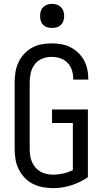

<svg xmlns="http://www.w3.org/2000/svg" viewBox="-20 -968 540 996"><path d="M256 8Q229 8 202 3Q175 -2 151 -14Q127 -26 108 -46Q89 -66 77 -90Q65 -114 60.5 -141Q56 -168 56 -195V-540Q56 -566 60 -592.5Q64 -619 75 -643Q86 -667 104 -687Q122 -707 145 -720Q168 -733 194.5 -738Q221 -743 247 -743Q272 -743 296.5 -739Q321 -735 343.5 -724Q366 -713 384.5 -695.5Q403 -678 415 -656.5Q427 -635 432.5 -610.5Q438 -586 438 -561V-555H360V-559Q360 -582 353 -604Q346 -626 330 -642.5Q314 -659 292 -666Q270 -673 247 -673Q222 -673 198.5 -663.5Q175 -654 160 -634Q145 -614 139.5 -589.5Q134 -565 134 -540V-195Q134 -178 136.5 -161Q139 -144 145.5 -128.5Q152 -113 163.5 -99.5Q175 -86 190 -77.5Q205 -69 222 -65.5Q239 -62 256 -62Q282 -62 308.5 -68Q335 -74 358 -86V-330H250V-400H436V-49Q397 -22 350.5 -7Q304 8 256 8ZM250 -823Q237 -823 225 -826.5Q213 -830 204 -839Q195 -848 191.5 -860Q188 -872 188 -885Q188 -898 191.5 -910Q195 -922 204 -931Q213 -940 225 -944Q237 -948 250 -948Q263 -948 275 -944Q287 -940 296 -931Q305 -922 309 -910Q313 -898 313 -885Q313 -872 309 -860Q305 -848 296 -839Q287 -830 275 -826.5Q263 -823 250 -823Z"/></svg>

Font: Moesevka
Style: Regular
Weight: 400
Monospace: yes
Designer: Belleve Invis
Foundry: Belleve Invis
Version: Version 32.5.0; ttfautohint (v1.8.4)